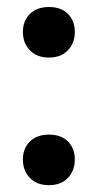

<svg xmlns="http://www.w3.org/2000/svg" viewBox="-20 -530 286 562"><path d="M123 -361.5Q88 -361.5 67.5 -382.8Q47 -404 47 -436.5Q47 -469 67.5 -489.2Q88 -509.5 123.5 -509.5Q159 -509.5 179 -489.2Q199 -469 199 -436.5Q199 -404 178.8 -382.8Q158.5 -361.5 123 -361.5ZM123 12Q88 12 67.5 -9.2Q47 -30.5 47 -63Q47 -95.5 67.5 -115.8Q88 -136 123.5 -136Q159 -136 179 -115.8Q199 -95.5 199 -63Q199 -30.5 178.8 -9.2Q158.5 12 123 12Z"/></svg>

Font: Heraclito Medium
Style: Regular
Weight: 500
Designer: Kostas Bartsokas (font) & Cristiano Sobral (main changes)
Foundry: Kostas Bartsokas (font) & Cristiano Sobral (main changes)
Version: Version 1.00;July 8, 2020;FontCreator 13.0.0.2655 64-bit